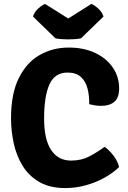

<svg xmlns="http://www.w3.org/2000/svg" viewBox="-20 -940 649 975"><path d="M433 -411Q434 -452.5 424.8 -489.2Q415.5 -526 391.2 -548.8Q367 -571.5 323 -571.5Q258.5 -571.5 231.2 -511.8Q204 -452 204 -338Q204 -231.5 239.8 -178Q275.5 -124.5 341 -124.5Q393 -124.5 434.8 -146.5Q476.5 -168.5 511 -194.5Q534.5 -178.5 556.8 -149Q579 -119.5 584.5 -91.5Q555.5 -63 512.8 -38.8Q470 -14.5 418.5 0.2Q367 15 311.5 15Q233 15 179.8 -15.8Q126.5 -46.5 95 -97.8Q63.5 -149 49.8 -211.8Q36 -274.5 36 -339Q36 -464.5 75.8 -544Q115.5 -623.5 182 -661Q248.5 -698.5 328.5 -698.5Q406 -698.5 463.8 -671Q521.5 -643.5 553.2 -596.5Q585 -549.5 585 -490.5Q585 -444 560.8 -423.2Q536.5 -402.5 493.5 -402.5Q476 -402.5 461.8 -405Q447.5 -407.5 433 -411ZM444 -920Q459 -914.5 478.5 -897Q498 -879.5 505.5 -856L391.5 -745.5Q378.5 -742.5 361.2 -741.2Q344 -740 326.5 -740Q309 -740 291.8 -741.2Q274.5 -742.5 261.5 -745.5L147.5 -856Q155 -879.5 174.5 -897Q194 -914.5 209 -920L326.5 -846Z"/></svg>

Font: Signika SC
Style: Regular
Weight: 300
Designer: Anna Giedryś
Foundry: Anna Giedryś
Version: Version 2.000